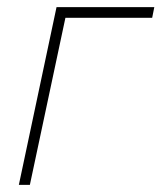

<svg xmlns="http://www.w3.org/2000/svg" viewBox="-20 -520 454 540"><path d="M139 -500 33 0H64L164 -470H408L414 -500Z"/></svg>

Font: Advent Pro ExtraLight
Style: Italic
Weight: 250
Italic angle: -12°
Version: Version 3.000